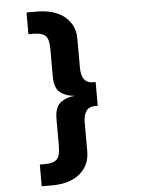

<svg xmlns="http://www.w3.org/2000/svg" viewBox="-64 -869 838 1105"><g transform="rotate(-5 355.0 -316.0)"><path d="M478 -385H493V-248H478Q410 -248 410 -157V9Q410 66 380.2 106.8Q350.5 147.5 302.5 166.5Q254.5 185.5 194 185.5H131.5V60H162.5Q208.5 60 229.2 41.2Q250 22.5 250 -34.5V-196.5Q250 -230.5 260 -254.2Q270 -278 288 -290.5Q306 -303 324.8 -308.8Q343.5 -314.5 367.5 -316.5Q341 -318.5 321.2 -325Q301.5 -331.5 284.5 -344.2Q267.5 -357 258.8 -380.2Q250 -403.5 250 -436.5V-598.5Q250 -655.5 229.2 -674.2Q208.5 -693 162.5 -693H131.5V-818.5H194Q254.5 -818.5 302.5 -799.5Q350.5 -780.5 380.2 -739.8Q410 -699 410 -642V-476Q410 -385 478 -385Z"/></g></svg>

Font: League Mono ExtraBold
Style: Regular
Weight: 800
Width: 6
Designer: Tyler Finck
Foundry: The League of Moveable Type / Tyler Finck
Version: Version 2.210